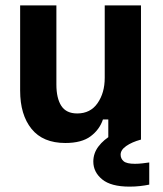

<svg xmlns="http://www.w3.org/2000/svg" viewBox="-20 -520 607 715"><path d="M223.3 12.5Q140 12.5 97.5 -40Q55 -92.5 55 -182.5V-500H190V-205Q190 -154.2 208.3 -125.8Q226.7 -97.5 267.5 -97.5Q316.7 -97.5 343.3 -135.8Q370 -174.2 370 -230V-500H505V0H383.3V-75H363.3Q350.8 -37.5 317.5 -12.5Q284.2 12.5 223.3 12.5ZM462.5 175Q393.3 175 360.4 147.9Q327.5 120.8 327.5 81.7Q327.5 50.8 346.7 25.4Q365.8 0 399.2 -19.2L504.2 -5V0Q470.8 9.2 450 23.8Q429.2 38.3 429.2 55.8Q429.2 70.8 440.4 80.4Q451.7 90 482.5 90Q495.8 90 510.4 88.3Q525 86.7 535.8 85V167.5Q520 170.8 501.2 172.9Q482.5 175 462.5 175Z"/></svg>

Font: Familjen Grotesk Variable
Style: Regular
Weight: 400
Designer: Anders Wikstroem, Jonas Baeckman, Matilda Gysing, Kristian Moeller
Foundry: Familjen STHLM AB
Version: Version 2.000